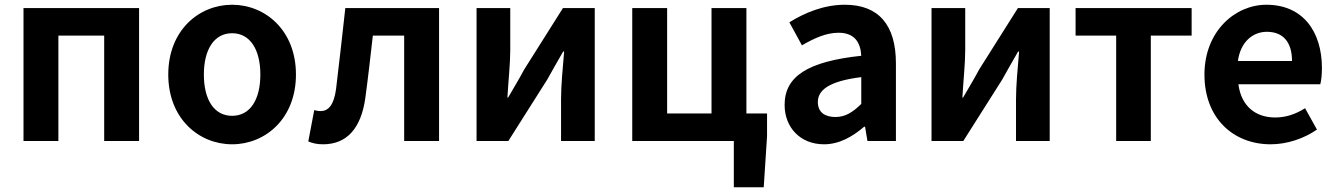

<svg xmlns="http://www.w3.org/2000/svg" viewBox="-20 -594 5632 809"><path d="M79 0H226V-444H419V0H566V-560H79Z M958 14C1098 14 1227 -94 1227 -280C1227 -466 1098 -574 958 -574C818 -574 689 -466 689 -280C689 -94 818 14 958 14ZM958 -106C882 -106 839 -174 839 -280C839 -385 882 -454 958 -454C1034 -454 1077 -385 1077 -280C1077 -174 1034 -106 958 -106Z M1341 14C1442 14 1501 -54 1519 -179C1531 -267 1541 -356 1551 -444H1683V0H1830V-560H1435C1422 -446 1410 -332 1396 -219C1387 -152 1364 -126 1331 -126C1320 -126 1312 -128 1304 -130L1279 2C1298 10 1317 14 1341 14Z M1988 0H2122L2286 -259C2304 -292 2334 -344 2353 -377H2357C2351 -307 2344 -233 2344 -176V0H2486V-560H2352L2188 -300C2171 -267 2140 -216 2121 -183H2118C2122 -252 2130 -327 2130 -383V-560H1988Z M3072 195H3198L3212 -20V-116H3125V-560H2978V-116H2791V-560H2644V0H3072Z M3452 14C3516 14 3572 -18 3621 -60H3625L3635 0H3755V-327C3755 -489 3682 -574 3540 -574C3452 -574 3372 -541 3306 -500L3359 -403C3411 -433 3461 -456 3513 -456C3582 -456 3606 -414 3609 -359C3383 -335 3286 -272 3286 -152C3286 -57 3352 14 3452 14ZM3500 -101C3457 -101 3426 -120 3426 -164C3426 -214 3472 -252 3609 -269V-156C3573 -121 3542 -101 3500 -101Z M3905 0H4039L4203 -259C4221 -292 4251 -344 4270 -377H4274C4268 -307 4261 -233 4261 -176V0H4403V-560H4269L4105 -300C4088 -267 4057 -216 4038 -183H4035C4039 -252 4047 -327 4047 -383V-560H3905Z M4683 0H4829V-444H5001V-560H4512V-444H4683Z M5334 14C5403 14 5474 -10 5529 -48L5479 -138C5439 -113 5399 -99 5353 -99C5270 -99 5210 -147 5198 -239H5543C5547 -252 5550 -279 5550 -307C5550 -461 5470 -574 5316 -574C5183 -574 5055 -461 5055 -280C5055 -95 5177 14 5334 14ZM5196 -337C5207 -418 5259 -460 5318 -460C5390 -460 5424 -412 5424 -337Z"/></svg>

Font: Source Han Sans JP
Style: Bold
Weight: 700
Designer: Ryoko NISHIZUKA 西塚涼子 (kana, bopomofo & ideographs); Paul D. Hunt (Latin, Greek & Cyrillic); Sandoll Communications 산돌커뮤니
Foundry: Adobe
Version: Version 2.002;hotconv 1.0.116;makeotfexe 2.5.65601